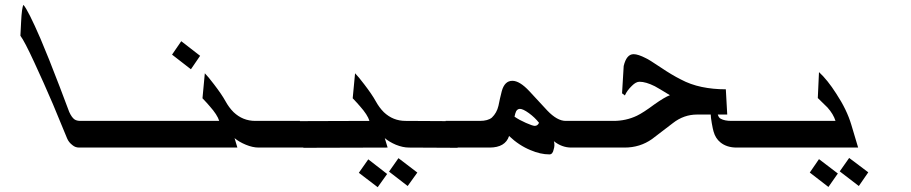

<svg xmlns="http://www.w3.org/2000/svg" viewBox="-20 -611 3772 795"><path d="M633.8 0H307.6Q292 0 280.3 -9.8Q264.6 -21.5 257.8 -38.1Q227.5 -111.3 199.2 -179.7Q161.1 -268.6 122.1 -352.5Q81.1 -441.4 64.5 -462.9Q66.4 -501 67.4 -520.5Q70.3 -580.1 77.1 -590.8Q96.7 -568.4 147.5 -451.2Q179.7 -376 227.5 -251L266.6 -147.5Q277.3 -124 289.1 -116.2Q297.9 -110.4 313.5 -110.4H600.6Z M808.6 -379.9 770.5 -324.2 692.4 -384.8 730.5 -440.4ZM615.2 0 582 -110.4H887.7Q879.9 -135.7 848.6 -170.9Q838.9 -182.6 818.4 -204.1L828.1 -307.6Q841.8 -293.9 866.2 -261.7Q898.4 -219.7 913.1 -192.9Q927.7 -166 947.3 -146.5Q985.4 -110.4 1037.1 -110.4H1221.7L1254.9 0H1050.8Q1026.4 0 998 -11.7Q969.7 -23.4 951.2 -39.1L962.9 0Z M1583 109.4 1543.9 164.1 1465.8 104.5 1504.9 48.8ZM1708 103.5 1668 159.2 1590.8 99.6 1629.9 43.9ZM1236.3 1 1203.1 -109.4 1509.8 -110.4Q1502 -135.7 1470.7 -170.9Q1460.9 -182.6 1440.4 -204.1L1450.2 -307.6Q1463.9 -293.9 1488.3 -261.7Q1520.5 -219.7 1535.2 -192.9Q1549.8 -166 1569.3 -146.5Q1607.4 -110.4 1659.2 -110.4L1841.8 -109.4L1875 1L1672.9 0Q1648.4 0 1619.1 -11.7Q1591.8 -23.4 1573.2 -39.1L1585 0Z M2499 0H2345.7Q2306.6 0 2273.4 -26.4Q2278.3 -9.8 2272.5 7.8Q2268.6 28.3 2254.9 28.3Q2217.8 28.3 2176.8 10.7Q2128.9 -8.8 2087.9 -47.9Q2072.3 0 2006.8 0H1858.4L1825.2 -110.4H1966.8Q2000 -110.4 2016.6 -124Q2037.1 -143.6 2043.9 -172.9Q2049.8 -203.1 2057.6 -233.4Q2069.3 -276.4 2101.6 -276.4Q2131.8 -276.4 2171.9 -233.4Q2238.3 -161.1 2246.1 -153.3Q2287.1 -110.4 2322.3 -110.4H2465.8ZM2211.9 -102.5Q2194.3 -125 2169.9 -142.6Q2145.5 -160.2 2132.8 -160.2Q2123 -160.2 2117.2 -150.4Q2113.3 -142.6 2110.4 -127.9Q2129.9 -114.3 2157.7 -102.1Q2185.5 -89.8 2194.3 -89.8Q2206.1 -89.8 2211.9 -102.5Z M2753.9 -216.8Q2706.1 -246.1 2691.4 -253.9Q2654.3 -272.5 2627.9 -272.5Q2613.3 -272.5 2596.7 -255.9Q2576.2 -236.3 2567.4 -215.8L2555.7 -224.6Q2555.7 -224.6 2562.5 -337.9Q2574.2 -386.7 2603.5 -386.7Q2622.1 -386.7 2654.3 -370.1Q2666 -365.2 2716.8 -331.1Q2761.7 -300.8 2798.8 -282.2Q2838.9 -260.7 2885.7 -251Q2932.6 -241.2 2985.4 -241.2L2991.2 -136.7H2952.1Q2956.1 -123 2964.8 -119.1Q2980.5 -110.4 3008.8 -110.4H3088.9L3122.1 0H3030.3Q2989.3 0 2962.9 -21.5Q2942.4 -38.1 2934.6 -66.4Q2931.6 -76.2 2927.2 -101.1Q2922.9 -126 2922.9 -136.7H2866.2Q2811.5 -136.7 2766.6 -101.6Q2690.4 -43 2679.7 -35.2Q2629.9 0 2566.4 0H2480.5L2447.3 -110.4H2520.5Q2572.3 -110.4 2617.2 -131.8Q2643.6 -144.5 2689.5 -178.7Q2732.4 -209 2753.9 -216.8Z M3449.2 107.4 3410.2 163.1 3333 103.5 3371.1 47.9ZM3575.2 102.5 3536.1 159.2 3457 98.6 3496.1 43ZM3504.9 -94.7 3533.2 0H3102.5L3069.3 -110.4H3439.5Q3430.7 -138.7 3406.2 -166Q3396.5 -175.8 3366.2 -205.1L3371.1 -312.5Q3406.2 -280.3 3442.4 -223.6Q3486.3 -157.2 3504.9 -94.7Z"/></svg>

Font: Thabit-Bold-Oblique
Style: Bold Oblique
Weight: 700
Designer: Regenerated by Nadim Shaikli
Foundry: MAK Alagha
Version: 0.01